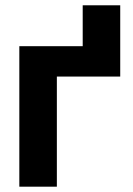

<svg xmlns="http://www.w3.org/2000/svg" viewBox="-20 -702 501 722"><path d="M432.1 -414.1H193.8V0H52.7V-528.3H291V-682.1H432.1Z"/></svg>

Font: SteelSelectRoboto
Style: Roboto-Bold
Weight: 700
Designer: Google
Version: Version 2.137; 2017